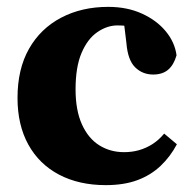

<svg xmlns="http://www.w3.org/2000/svg" viewBox="-20 -524 560 559"><path d="M288 15Q210 15 152 -15.5Q94 -46 62.5 -103Q31 -160 31 -239Q31 -323 64.5 -382Q98 -441 158 -472.5Q218 -504 295 -504Q350 -504 393 -484.5Q436 -465 462.5 -433Q489 -401 494 -363Q486 -335 469.5 -321Q453 -307 426 -307Q395 -307 373.5 -328Q352 -349 348 -399L339 -473L412 -429Q390 -440 369 -445Q348 -450 322 -450Q292 -450 263.5 -430.5Q235 -411 217.5 -370Q200 -329 200 -264Q200 -203 218.5 -162Q237 -121 269 -101Q301 -81 341 -81Q365 -81 385.5 -87Q406 -93 424 -104.5Q442 -116 458 -135L495 -104Q476 -68 447.5 -41Q419 -14 380 0.5Q341 15 288 15Z"/></svg>

Font: Source Serif 4 18pt
Style: Bold
Weight: 700
Designer: Frank Grießhammer
Foundry: Adobe Systems Incorporated
Version: Version 4.004;hotconv 1.0.116;makeotfexe 2.5.65601